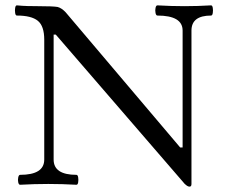

<svg xmlns="http://www.w3.org/2000/svg" viewBox="-20 -686 839 716"><path d="M687 10Q682 10 677 6.5Q672 3 669 0L188 -557H180V-91Q180 -34 265 -34Q270 -34 271.5 -24.5Q273 -15 271.5 -6Q270 3 265 3Q212 0 160 0Q108 0 55 3Q50 3 48 -6Q46 -15 48 -24.5Q50 -34 55 -34Q145 -34 145 -91V-538Q145 -589 121 -608.5Q97 -628 43 -628Q38 -628 36.5 -637.5Q35 -647 36.5 -656.5Q38 -666 43 -666Q63 -664 82.5 -663.5Q102 -663 121 -663Q178 -663 195 -660Q210 -656 225 -640L652 -136H661V-572Q661 -628 567 -628Q562 -628 560 -637.5Q558 -647 560 -656.5Q562 -666 567 -666Q618 -663 668 -663Q718 -663 767 -666Q772 -666 773.5 -656.5Q775 -647 773.5 -637.5Q772 -628 767 -628Q694 -628 694 -572V0Q694 10 687 10Z"/></svg>

Font: Junicode SmExp
Style: Regular
Weight: 400
Width: 6
Designer: Peter S. Baker
Version: Version 2.205; ttfautohint (v1.8.4)